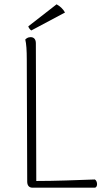

<svg xmlns="http://www.w3.org/2000/svg" viewBox="-20 -869 502 889"><path d="M281 -811C272 -828 257 -841 242 -849L111 -747C112 -742 119 -731 125 -728ZM146 -669C146 -687 137 -697 122 -697C109 -697 102 -691 97 -686C102 -667 104 -634 104 -594L106 -28C106 -10 115 0 130 0H418C434 0 432 -32 419 -38C332 -35 239 -31 148 -31Z"/></svg>

Font: Arima Koshi ExtraLight
Style: Regular
Weight: 275
Designer: Joana Correia and Natanael Gama
Foundry: NDISCOVER
Version: Version 1.019;PS 001.019;hotconv 1.0.88;makeotf.lib2.5.64775